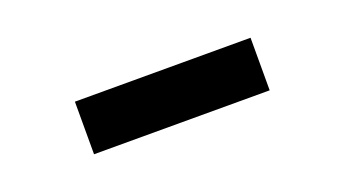

<svg xmlns="http://www.w3.org/2000/svg" viewBox="-26 -807 542 302"><g transform="rotate(-20 245.0 -656.0)"><path d="M98 -700H392V-612H98Z"/></g></svg>

Font: Croissant One
Style: Regular
Weight: 400
Designer: Eduardo Rodriguez Tunni
Foundry: Eduardo Rodriguez Tunni
Version: Version 1.001